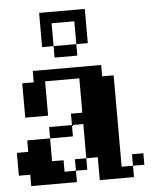

<svg xmlns="http://www.w3.org/2000/svg" viewBox="-53 -794 657 838"><g transform="rotate(-5 275.0 -375.0)"><path d="M299.8 -100.1V-49.8H250V-100.1H299.8V-250H250V-200.2H149.9V-100.1H200.2V-49.8H250V0H49.8V-49.8H0V-149.9H49.8V-200.2H149.9V-250H250V-299.8H299.8V-450.2H149.9V-299.8H49.8V-450.2H100.1V-500H399.9V-450.2H450.2V-49.8H500V0H350.1V-100.1ZM549.8 -49.8H500V-100.1H549.8ZM350.1 -750V-600.1H299.8V-700.2H200.2V-600.1H299.8V-549.8H200.2V-600.1H149.9V-750Z"/></g></svg>

Font: Redaction 50
Style: Bold
Weight: 700
Designer: Jeremy Mickel / Forest Young
Foundry: MCKL
Version: Version 2.001;hotconv 1.0.113;makeotfexe 2.5.65598 DEVELOPME